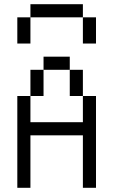

<svg xmlns="http://www.w3.org/2000/svg" viewBox="-20 -895 540 915"><path d="M62.5 -437.5V0H125Q125 0 125 -250H375Q375 -250 375 0H437.5V-437.5H375Q375 -437.5 375 -312.5H125Q125 -312.5 125 -437.5ZM125 -437.5H187.5Q187.5 -437.5 187.5 -562.5H125Q125 -562.5 125 -437.5ZM375 -437.5Q375 -437.5 375 -562.5H312.5Q312.5 -562.5 312.5 -437.5ZM187.5 -562.5H312.5V-625H187.5ZM62.5 -812.5Q62.5 -812.5 62.5 -687.5H125Q125 -687.5 125 -812.5ZM375 -812.5Q375 -812.5 375 -687.5H437.5Q437.5 -687.5 437.5 -812.5ZM125 -812.5H375V-875H125Z"/></svg>

Font: Unifont
Style: Regular
Weight: 500
Version: Version 15.1.04